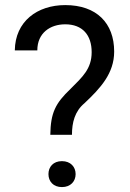

<svg xmlns="http://www.w3.org/2000/svg" viewBox="-20 -741 519 766"><path d="M173.3 -46.4C173.3 -17.6 192.4 5.4 227.1 5.4C261.7 5.4 281.7 -17.6 281.7 -46.4C281.7 -75.2 261.7 -98.1 227.1 -98.1C192.4 -98.1 173.3 -75.2 173.3 -46.4ZM267.1 -203.1C267.1 -252 278.3 -296.9 316.9 -329.1C381.3 -389.6 435.5 -448.7 435.5 -535.2C435.5 -648.9 365.2 -720.7 240.2 -720.7C128.9 -720.7 40.5 -655.8 39.1 -540H128.9C128.9 -609.9 180.7 -644 240.2 -644C309.1 -644 345.7 -601.1 345.7 -532.7C345.7 -466.3 308.6 -433.6 261.7 -386.7C200.7 -328.6 182.1 -291 180.7 -203.1Z"/></svg>

Font: Bert Sans
Style: Regular
Weight: 400
Designer: Christian Robertson (Google), Cristiano Sobral
Foundry: Google, Cristiano Sobral
Version: Version 3.101